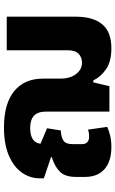

<svg xmlns="http://www.w3.org/2000/svg" viewBox="173 -744 581 967"><g transform="rotate(-90 463.5 -260.5)"><path d="M207 10Q135 10 95.5 -24.5Q56 -59 56 -122V-169Q56 -222 81.5 -248.5Q107 -275 155 -290L156 -294L49 -330V-351Q49 -401 78.5 -442Q108 -483 165 -507Q222 -531 305 -531Q425 -531 488 -479.5Q551 -428 551 -335V-248Q551 -198 574 -168Q597 -138 632 -138Q658 -138 676 -155Q694 -172 694 -212V-517H863V-169Q863 -83 825 -36.5Q787 10 703 10Q638 10 599 -16.5Q560 -43 542 -81H532L513 0H385V-318Q385 -361 364 -380Q343 -399 303 -399Q229 -399 223 -347L301 -314L290 -245Q254 -243 237.5 -230.5Q221 -218 221 -185V-139Q221 -102 260 -102Q279 -102 294 -108L308 -11Q289 -2 263 4Q237 10 207 10Z"/></g></svg>

Font: Noto Sans Thai UI ExtBd
Style: Regular
Weight: 800
Designer: Monotype Design Team
Foundry: Monotype Imaging Inc.
Version: Version 2.000